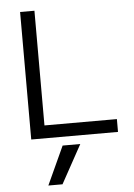

<svg xmlns="http://www.w3.org/2000/svg" viewBox="-64 -777 762 1095"><g transform="rotate(-5 317.0 -230.0)"><path d="M248.7 270H167.6L268.6 50H369.7ZM93.3 0V-730H175.4V-73.4H590V0Z"/></g></svg>

Font: M PLUS 1 Thin
Style: Regular
Weight: 100
Designer: Coji Morishita
Foundry: UNDERFOREST DESIGN
Version: Version 1.001